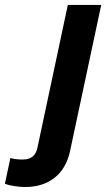

<svg xmlns="http://www.w3.org/2000/svg" viewBox="-166 -541 429 776"><path d="M-65 214.9Q-84.1 214.9 -108.3 211.1Q-132.4 207.3 -146.3 201.9L-124 97.7Q-113.1 100.7 -101.6 102.2Q-90 103.7 -73.4 103.7Q-48.4 103.7 -33.7 91.4Q-19 79.1 -14.2 53.7L108.1 -521H243.1L117.4 68.4Q102.5 139.3 55 177.1Q7.5 214.9 -65 214.9Z"/></svg>

Font: Red Hat Display VF
Style: Italic
Weight: 300
Italic angle: -12°
Designer: Pentagram, MCKL
Foundry: Pentagram, MCKL
Version: Version 1.023